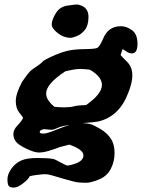

<svg xmlns="http://www.w3.org/2000/svg" viewBox="-20 -644 659 855"><path d="M342.3 -619.1Q374 -606.4 374 -568.8Q374 -531.2 358.2 -511.2Q342.3 -491.2 322.5 -483.4Q302.7 -475.6 294.4 -475.6Q263.7 -475.6 237.1 -496.6Q210.4 -517.6 210.4 -534.7Q210.4 -551.8 223.1 -575.7Q235.8 -599.6 250.5 -608.4Q265.1 -617.2 281 -619.1Q296.9 -621.1 306.4 -622.6Q315.9 -624 322.8 -624Q329.6 -624 342.3 -619.1ZM341.3 -336.9Q339.4 -336.9 336.4 -336.9Q313 -336.9 270.5 -326.2Q185.5 -270.5 185.5 -227.5Q185.5 -198.7 222.2 -168.5Q240.7 -166 266.6 -166Q292.5 -166 309.8 -170.7Q327.1 -175.3 363.8 -176.3Q433.6 -226.1 433.6 -264.2Q433.6 -264.2 434.1 -264.6Q434.1 -302.7 380.4 -333.5Q364.7 -335.9 341.3 -336.9ZM351.6 48.3V46.9Q350.6 21.5 288.6 0L245.1 11.2Q226.6 19 199.7 27.1Q172.9 35.2 152.8 35.2Q132.8 35.2 97.2 18.1Q61.5 1 50.5 -13.7Q39.6 -28.3 39.6 -47.4Q39.6 -66.4 58.3 -85.9Q77.1 -105.5 83 -119.1Q81.1 -123.5 65.7 -142.8Q50.3 -162.1 50.3 -194.3Q50.3 -226.6 78.1 -279.3L78.6 -279.8Q109.4 -325.2 122.6 -334Q163.1 -360.8 168.7 -368.4Q174.3 -376 211.9 -393.1Q249.5 -410.2 279.5 -417.5Q309.6 -424.8 357.4 -425.3Q405.3 -425.8 414.1 -431.2Q422.9 -436.5 438 -468.8Q460.4 -527.3 518.6 -527.3Q543 -527.3 567.6 -509.8Q592.3 -492.2 592.3 -449.2Q592.3 -406.2 567.4 -406.2Q554.7 -406.2 543 -414.6Q531.2 -422.9 525.9 -425.8L517.1 -398.9Q522.5 -391.6 545.9 -368.7Q569.3 -345.7 569.3 -308.1V-307.1Q569.3 -276.4 551.3 -231Q511.7 -125 417.5 -103Q402.8 -100.1 347.2 -95.7Q369.1 -95.2 382.8 -91.3Q396.5 -87.4 426 -70.3Q455.6 -53.2 472.9 -27.6Q490.2 -2 490.2 37.1Q490.2 76.2 472.9 108.9Q455.6 141.6 419.4 155.8Q383.3 169.9 365.7 169.9Q348.1 169.9 330.3 168.5Q312.5 167 258.8 150.9Q205.1 134.8 196.8 133.3Q188.5 131.8 178.7 131.8Q168.9 131.8 144 135Q119.1 138.2 111.8 141.1Q108.4 152.3 83.5 171.9Q58.6 191.4 41.7 191.4Q24.9 191.4 19 184.1Q13.2 176.8 13.2 154.3Q13.2 131.8 30.5 107.4Q47.9 83 73.2 71.3Q98.6 59.6 145.5 59.6Q192.4 59.6 214.4 63.5Q214.8 63.5 215.3 63.5Q221.2 63.5 253.9 81.5Q274.9 93.3 281.7 93.3Q282.2 93.3 282.7 93.3Q351.6 80.6 351.6 48.3ZM211.9 -66.4H201.7L181.6 -68.4H179.7L181.2 -69.3Q157.7 -67.4 156.7 -56.2L159.7 -50.8Q164.1 -49.3 176.5 -49.3Q189 -49.3 229.7 -65.9Q270.5 -82.5 290 -87.4Q254.4 -83 237.3 -74.7Q220.2 -66.4 211.9 -66.4Z"/></svg>

Font: Drukaatie burti
Style: Bold
Weight: 700
Version: Version 0.14